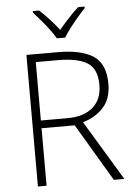

<svg xmlns="http://www.w3.org/2000/svg" viewBox="-62 -993 716 1038"><g transform="rotate(-5 296.0 -473.5)"><path d="M273 -714Q399 -714 464 -671Q529 -628 529 -520Q529 -439 485.5 -391.5Q442 -344 374 -325L570 0H513L328 -312H148V0H101V-714ZM268 -671H148V-354H293Q380 -354 430 -396.5Q480 -439 480 -518Q480 -606 427.5 -638.5Q375 -671 268 -671ZM273 -789Q261 -810 240.5 -837.5Q220 -865 197 -892Q174 -919 156 -939V-947H190Q217 -923 245 -892Q273 -861 295 -833Q318 -861 346.5 -892Q375 -923 402 -947H437V-939Q418 -919 395 -892Q372 -865 351 -837.5Q330 -810 318 -789Z"/></g></svg>

Font: Noto Sans Thaana ExtraLight
Style: Regular
Weight: 200
Designer: David Williams
Foundry: Google Inc.
Version: Version 3.001; ttfautohint (v1.8.4.7-5d5b)